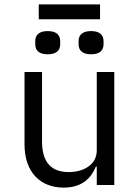

<svg xmlns="http://www.w3.org/2000/svg" viewBox="-20 -845 640 877"><path d="M422 0H502V-516H422V-158C422 -90 358 -59 294 -59C214 -59 172 -104 172 -199V-516H92V-185C92 -60 163 12 271 12C356 12 397 -33 418 -84H422ZM157 -757H437V-825H157ZM198 -597C239 -597 255 -616 255 -643V-657C255 -684 239 -703 198 -703C157 -703 141 -684 141 -657V-643C141 -616 157 -597 198 -597ZM396 -597C437 -597 453 -616 453 -643V-657C453 -684 437 -703 396 -703C355 -703 339 -684 339 -657V-643C339 -616 355 -597 396 -597Z"/></svg>

Font: IBM Mono
Style: Regular
Weight: 400
Monospace: yes
Designer: Mike Abbink, Paul van der Laan, Pieter van Rosmalen
Foundry: Bold Monday
Version: Version 2.3